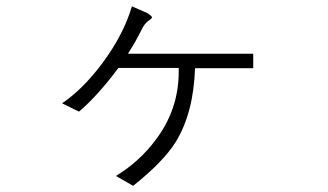

<svg xmlns="http://www.w3.org/2000/svg" viewBox="-20 -606 1040 609"><path d="M447.3 -564.5 398.4 -585.9Q372.1 -496.1 303.7 -404.3Q242.2 -322.3 176.8 -278.3L230.5 -252Q260.7 -277.3 293.9 -314.5Q326.2 -350.6 355.5 -390.6H546.9V-378.9Q546.9 -258.8 473.6 -162.1Q422.9 -93.8 347.7 -47.9L402.3 -16.6Q498 -92.8 537.1 -155.3Q593.8 -247.1 598.6 -389.6H783.2V-435.5H385.7Q398.4 -455.1 411.1 -477.5Q420.9 -495.1 430.7 -514.6Q435.5 -525.4 443.4 -533.2Q447.3 -538.1 455.1 -543Q462.9 -548.8 461.9 -551.8Q460.9 -555.7 447.3 -564.5Z"/></svg>

Font: DotumChe
Style: Regular
Weight: 400
Monospace: yes
Version: Version 2.21